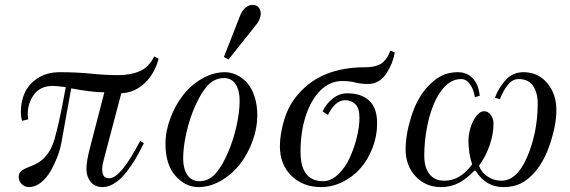

<svg xmlns="http://www.w3.org/2000/svg" viewBox="-20 -750 2322 782"><path d="M56 -29Q56 -46 68.5 -55Q81 -64 105 -73Q178 -98 202 -183Q220 -247 237 -338L248 -395Q213 -400 194 -400Q145 -400 119 -365.5Q93 -331 93 -285Q93 -274 95 -264L70 -258Q65 -273 65 -295Q65 -338 81.5 -373.5Q98 -409 135 -432.5Q172 -456 224 -456Q290 -456 351 -450Q408 -444 461 -444Q512 -444 549 -460Q586 -476 608 -520L626 -511Q610 -450 569.5 -411.5Q529 -373 474 -370L403 -101Q396 -76 396 -62Q396 -54 397 -48Q398 -42 401 -36Q404 -30 410 -27Q416 -24 426 -24Q471 -24 551 -176L566 -167Q553 -142 543.5 -123.5Q534 -105 515.5 -77.5Q497 -50 480.5 -32Q464 -14 442 -1Q420 12 398 12Q366 12 349 -9.5Q332 -31 332 -62Q332 -94 347 -150L405 -374Q356 -374 270 -390L231 -174Q226 -144 214 -112.5Q202 -81 185.5 -52.5Q169 -24 146 -6Q123 12 98 12Q81 12 68.5 -0.5Q56 -13 56 -29Z M726 -104Q726 -63 743 -37.5Q760 -12 792 -12Q814 -12 832 -22Q850 -32 864.5 -51Q879 -70 888.5 -87.5Q898 -105 909 -130Q930 -178 943 -235.5Q956 -293 956 -340Q956 -381 940 -406.5Q924 -432 892 -432Q870 -432 851.5 -422Q833 -412 818.5 -393.5Q804 -375 794 -356.5Q784 -338 773 -314Q752 -266 739 -208.5Q726 -151 726 -104ZM654 -164Q654 -216 674 -269Q694 -322 726 -363Q758 -404 803.5 -430Q849 -456 896 -456Q920 -456 943.5 -445Q967 -434 986 -413Q1005 -392 1016.5 -357.5Q1028 -323 1028 -280Q1028 -228 1008.5 -175Q989 -122 957 -81Q925 -40 880 -14Q835 12 788 12Q735 12 694.5 -34Q654 -80 654 -164ZM892 -518 959 -689Q967 -708 980.5 -719Q994 -730 1007 -730Q1026 -730 1034 -719.5Q1042 -709 1042 -695Q1042 -670 1017 -641L911 -508Z M1120 -154Q1120 -204 1138 -263.5Q1156 -323 1196 -368Q1290 -476 1466 -476Q1492 -476 1511 -481.5Q1530 -487 1541.5 -498Q1553 -509 1558.5 -519Q1564 -529 1570 -544L1588 -536Q1584 -514 1576 -493.5Q1568 -473 1555 -452.5Q1542 -432 1523 -420Q1504 -408 1480 -408Q1450 -408 1427 -414Q1404 -420 1373 -420Q1324 -420 1285.5 -382Q1247 -344 1225.5 -278.5Q1204 -213 1204 -132Q1204 -12 1296 -12Q1328 -12 1357 -39.5Q1386 -67 1404.5 -107.5Q1423 -148 1433.5 -191.5Q1444 -235 1444 -270Q1444 -310 1427 -326Q1410 -342 1386 -342Q1364 -342 1346 -325Q1328 -308 1316 -282L1294 -296Q1308 -327 1335 -348.5Q1362 -370 1394 -370Q1452 -370 1484 -340Q1516 -310 1516 -248Q1516 -196 1497.5 -148Q1479 -100 1448.5 -65Q1418 -30 1375.5 -9Q1333 12 1288 12Q1214 12 1167 -34Q1120 -80 1120 -154Z M1632 -142Q1632 -202 1655 -275Q1678 -348 1719 -394Q1748 -426 1777.5 -441Q1807 -456 1844 -456Q1882 -456 1905.5 -431Q1929 -406 1934 -360L1914 -354Q1910 -384 1895 -406Q1880 -428 1858 -428Q1798 -428 1756 -346Q1733 -300 1720.5 -238.5Q1708 -177 1708 -116Q1708 -68 1729 -41Q1750 -14 1790 -14Q1855 -14 1903 -81Q1888 -124 1888 -178Q1888 -200 1895.5 -227Q1903 -254 1918.5 -275.5Q1934 -297 1952 -297Q1968 -297 1979 -281.5Q1990 -266 1990 -248Q1990 -203 1974 -157.5Q1958 -112 1931 -75Q1940 -48 1966 -31Q1992 -14 2022 -14Q2085 -14 2126 -108Q2170 -210 2170 -328Q2170 -373 2151 -400.5Q2132 -428 2092 -428Q2068 -428 2049 -405Q2030 -382 2016 -346L1996 -352Q2004 -374 2014 -390Q2024 -406 2037.5 -422Q2051 -438 2070 -447Q2089 -456 2112 -456Q2171 -456 2208.5 -412Q2246 -368 2246 -302Q2246 -243 2222 -169Q2198 -95 2159 -50Q2132 -18 2101.5 -3Q2071 12 2030 12Q1958 12 1917 -55H1912Q1882 -23 1849.5 -5.5Q1817 12 1776 12Q1714 12 1673 -31.5Q1632 -75 1632 -142Z"/></svg>

Font: Old Standard TT
Style: Italic
Weight: 400
Italic angle: -15.2°
Designer: Alexey Kryukov <alexios@thessalonica.org.ru>
Version: Version 2.2